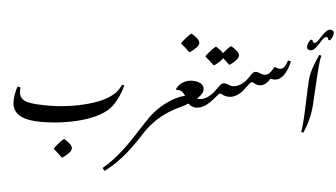

<svg xmlns="http://www.w3.org/2000/svg" viewBox="-84 -1275 3269 1867"><g transform="rotate(5 1551.0 -341.5)"><path d="M572 344H580C636 304 663 273 663 249C663 223 637 198 585 165H576C559 176 507 235 489 261V269C516 290 544 315 572 344Z M345 17C587 17 916 -50 1026 -204C1067 -262 1101 -338 1117 -407L1097 -413C1070 -361 1045 -312 937 -256C812 -191 590 -147 411 -147C315 -147 246 -150 198 -162C137 -178 112 -209 112 -269C112 -281 112 -292 113 -301L83 -306C66 -248 58 -199 58 -160C58 -18 187 17 345 17Z M999 438C1105 358 1200 264 1339 46C1390 -34 1454 -103 1531 -159C1578 -193 1630 -223 1687 -248C1703 -255 1731 -276 1731 -301C1731 -333 1720 -348 1699 -348C1692 -348 1683 -347 1674 -344C1610 -327 1500 -255 1425 -167C1398 -136 1367 -92 1332 -37C1203 167 1111 300 977 411Z M1717 -785H1725C1781 -824 1808 -856 1808 -879C1808 -902 1791 -925 1730 -964H1721C1704 -953 1651 -894 1634 -868V-859C1661 -838 1689 -813 1717 -785Z M1655 -239C1680 -239 1733 -272 1754 -286C1771 -269 1793 -253 1830 -253C1865 -253 1883 -266 1883 -308C1883 -324 1875 -338 1859 -338C1849 -338 1840 -340 1834 -342C1879 -384 1889 -409 1889 -435C1889 -487 1833 -510 1777 -510C1713 -510 1650 -479 1622 -417L1627 -407C1632 -408 1637 -408 1642 -408C1680 -408 1702 -379 1714 -357C1660 -345 1616 -328 1616 -286C1616 -255 1629 -239 1655 -239Z M1964 -679H1973C2015 -709 2041 -735 2051 -755C2070 -739 2091 -720 2114 -697H2123C2176 -735 2203 -767 2203 -792C2203 -819 2177 -842 2124 -876H2116C2103 -868 2067 -830 2045 -802C2033 -820 2009 -838 1977 -858H1968C1952 -848 1900 -789 1881 -762V-753C1907 -732 1935 -708 1964 -679Z M1829 -253C1902 -253 1954 -301 2024 -385C2037 -401 2046 -409 2053 -409C2072 -409 2088 -386 2131 -386C2164 -386 2194 -413 2194 -453C2194 -474 2183 -492 2164 -492C2135 -492 2114 -512 2086 -512C2077 -512 2069 -510 2061 -506C2047 -498 2011 -441 1991 -417C1965 -385 1915 -340 1855 -338C1837 -337 1805 -321 1805 -284C1805 -262 1819 -253 1829 -253Z M2131 -385C2173 -385 2206 -396 2245 -429C2263 -444 2289 -475 2321 -520C2334 -538 2343 -547 2351 -547C2357 -547 2366 -543 2380 -535C2394 -527 2411 -523 2429 -523C2465 -523 2498 -548 2527 -596C2540 -593 2551 -591 2563 -591C2633 -591 2682 -656 2711 -781L2682 -787C2665 -732 2644 -700 2612 -700C2595 -700 2580 -704 2565 -712L2555 -709C2521 -651 2503 -629 2463 -629C2448 -629 2435 -634 2420 -640C2406 -646 2394 -650 2386 -650C2367 -650 2352 -641 2341 -625C2307 -575 2308 -575 2297 -562C2251 -508 2202 -491 2164 -491C2133 -491 2102 -465 2102 -424C2102 -400 2117 -385 2131 -385Z M2890 -905C2915 -905 2936 -923 2961 -962C2972 -979 2984 -997 2995 -1014C3012 -1039 3022 -1047 3035 -1047C3044 -1047 3055 -1040 3055 -1021L3071 -1017C3088 -1036 3102 -1062 3102 -1088C3102 -1114 3084 -1121 3068 -1121C3044 -1121 3025 -1106 2997 -1065L2963 -1014C2945 -988 2935 -980 2922 -980C2912 -980 2903 -989 2903 -1005L2886 -1009C2869 -991 2855 -964 2855 -938C2855 -916 2868 -905 2890 -905Z M2892 -101C2934 -199 2956 -291 2961 -377L2978 -659C2985 -767 2991 -834 3002 -861L2981 -869C2906 -702 2901 -659 2897 -540L2888 -301C2884 -205 2876 -136 2870 -106Z"/></g></svg>

Font: Noto Nastaliq Urdu
Style: Regular
Weight: 400
Designer: Monotype Design Team (Patrick Giasson: type design, Kamal Mansour: OpenType code, Glenda Bellarosa). Updated by Simon Co
Foundry: Monotype Imaging Inc., Simon Cozens
Version: Version 3.009